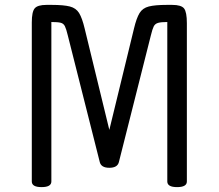

<svg xmlns="http://www.w3.org/2000/svg" viewBox="-20 -760 894 785"><path d="M664 -18V-670Q639 -670 626.5 -666.5Q614 -663 608.5 -652Q603 -641 597 -616L466 -97Q460 -74 427 -74Q394 -74 388 -97L257 -616Q251 -641 245.5 -652.5Q240 -664 228 -667Q216 -670 190 -670V-18Q190 5 150 5Q110 5 110 -18V-668Q110 -712 122 -726Q134 -740 170 -740H192Q240 -740 265.5 -733.5Q291 -727 303.5 -706.5Q316 -686 326 -644L427 -229L528 -644Q538 -686 550.5 -706.5Q563 -727 588.5 -733.5Q614 -740 662 -740H684Q721 -740 732.5 -725.5Q744 -711 744 -665V-18Q744 5 704 5Q664 5 664 -18Z"/></svg>

Font: Offside
Style: Regular
Weight: 400
Designer: Eduardo Rodriguez Tunni
Foundry: Eduardo Rodriguez Tunni
Version: Version 1.002; ttfautohint (v1.8.4.7-5d5b);gftools[0.9.23]